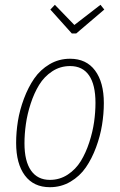

<svg xmlns="http://www.w3.org/2000/svg" viewBox="-20 -778 505 808"><path d="M402.8 -757.8 418.9 -737.8 300.8 -637.2H282.2L191.9 -737.8L210.9 -757.8L293 -672.9ZM189.9 9.8Q121.6 9.8 84.7 -39.6Q47.9 -88.9 47.9 -176.8Q47.9 -221.7 55.4 -268.6Q63 -315.4 80.8 -363Q98.6 -410.6 124 -447.5Q149.4 -484.4 188.5 -507.6Q227.5 -530.8 274.9 -530.8Q343.3 -530.8 380.1 -481.2Q417 -431.6 417 -344.2Q417 -299.3 409.4 -252.4Q401.9 -205.6 384.3 -158Q366.7 -110.4 341.3 -73.5Q315.9 -36.6 276.6 -13.4Q237.3 9.8 189.9 9.8ZM189.9 -21Q231.4 -21 265.1 -43.2Q298.8 -65.4 320.1 -100.1Q341.3 -134.8 355.7 -179Q370.1 -223.1 376 -264.9Q381.8 -306.6 381.8 -345.2Q381.8 -421.4 354.7 -460.7Q327.6 -500 274.9 -500Q233.4 -500 199.7 -477.8Q166 -455.6 144.8 -420.9Q123.5 -386.2 109.1 -341.8Q94.7 -297.4 88.9 -255.6Q83 -213.9 83 -174.8Q83 -99.6 110.6 -60.3Q138.2 -21 189.9 -21Z"/></svg>

Font: Fira Sans Compressed UltraLight
Style: Italic
Weight: 200
Width: 3
Italic angle: -8°
Designer: Carrois Corporate & Edenspiekermann AG
Foundry: Carrois Corporate GbR & Edenspiekermann AG
Version: Version 4.203;PS 004.203;hotconv 1.0.88;makeotf.lib2.5.64775